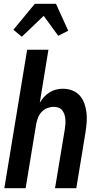

<svg xmlns="http://www.w3.org/2000/svg" viewBox="-20 -999 540 1019"><path d="M3 0 124 -735H237L191 -453Q200 -469 213 -483.5Q226 -498 242.5 -508.5Q259 -519 277.5 -523.5Q296 -528 313 -528Q340 -528 363.5 -519Q387 -510 403 -492Q419 -474 427.5 -450.5Q436 -427 439 -401.5Q442 -376 440 -350Q438 -324 434 -298L385 0H272L324 -313Q326 -326 327 -339.5Q328 -353 327 -366Q326 -379 322 -391Q318 -403 311 -412.5Q304 -422 292 -427Q280 -432 267 -432Q249 -432 231.5 -425.5Q214 -419 201 -405Q188 -391 181.5 -374Q175 -357 172 -340L116 0ZM96 -804 51 -841 165 -979H277L342 -836L289 -809L212 -915Z"/></svg>

Font: Iosevka Custom
Style: Bold Italic
Weight: 700
Italic angle: -9°
Designer: Belleve Invis
Foundry: Belleve Invis
Version: Version 30.3.1; ttfautohint (v1.8.3)